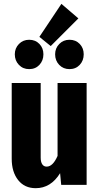

<svg xmlns="http://www.w3.org/2000/svg" viewBox="-20 -963 516 1000"><path d="M299.8 -942.9 388.2 -867.2 244.1 -723.1 185.1 -771ZM131.8 -755.9Q164.6 -755.9 185.3 -734.1Q206.1 -712.4 206.1 -680.2Q206.1 -647.5 185.3 -625.2Q164.6 -603 131.8 -603Q99.6 -603 78.4 -625.2Q57.1 -647.5 57.1 -680.2Q57.1 -711.9 78.6 -733.9Q100.1 -755.9 131.8 -755.9ZM341.8 -755.9Q374.5 -755.9 395.3 -734.1Q416 -712.4 416 -680.2Q416 -647.5 395.3 -625.2Q374.5 -603 341.8 -603Q309.6 -603 288.3 -625.2Q267.1 -647.5 267.1 -680.2Q267.1 -711.9 288.6 -733.9Q310.1 -755.9 341.8 -755.9ZM431.2 -530.8V0H298.8L293 -61Q244.6 17.1 166 17.1Q107.9 17.1 74.5 -25.1Q41 -67.4 41 -136.2V-530.8H191.9V-142.1Q191.9 -119.6 200 -107.4Q208 -95.2 223.1 -95.2Q255.4 -95.2 279.8 -150.9V-530.8Z"/></svg>

Font: Fira Sans Compressed
Style: Bold
Weight: 700
Width: 1
Designer: Carrois Corporate & Edenspiekermann AG
Foundry: Carrois Corporate GbR & Edenspiekermann AG
Version: Version 4.203;PS 004.203;hotconv 1.0.88;makeotf.lib2.5.64775